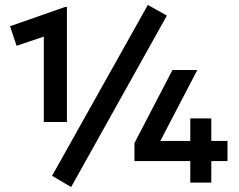

<svg xmlns="http://www.w3.org/2000/svg" viewBox="-20 -738 967 776"><path d="M157 -245V-590L47 -553L20.5 -632L243.5 -710H250.5V-245ZM749 0V-87H523.5V-160L677 -455H777.5L628 -168.5H749V-259.5H834V-168.5H899.5V-87H834V0ZM267.5 18 190.5 -27.5 577.5 -718 654.5 -675Z"/></svg>

Font: Geologica Thin Roman SemiBold
Style: Regular
Weight: 600
Version: Version 1.010;gftools[0.9.28]